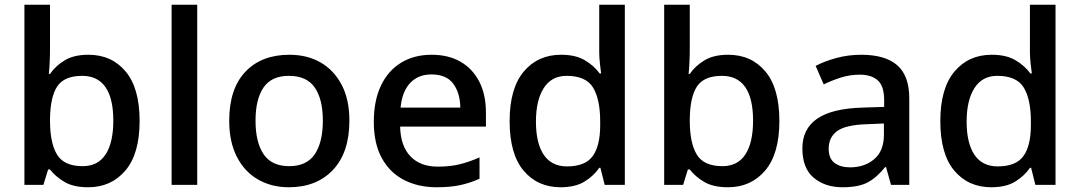

<svg xmlns="http://www.w3.org/2000/svg" viewBox="-20 -780 4556 810"><path d="M191 -578Q191 -545 189.5 -515Q188 -485 186 -468H191Q214 -502 253 -525.5Q292 -549 353 -549Q451 -549 510 -478.5Q569 -408 569 -270Q569 -131 509 -60.5Q449 10 352 10Q290 10 252 -12.5Q214 -35 191 -65H183L163 0H83V-760H191ZM327 -460Q251 -460 221.5 -415.5Q192 -371 191 -278V-270Q191 -177 220.5 -128Q250 -79 329 -79Q393 -79 425.5 -128.5Q458 -178 458 -271Q458 -365 425 -412.5Q392 -460 327 -460Z M812 0H704V-760H812Z M1454 -271Q1454 -137 1385 -63.5Q1316 10 1198 10Q1126 10 1069 -22.5Q1012 -55 979.5 -118Q947 -181 947 -271Q947 -405 1015 -477Q1083 -549 1201 -549Q1276 -549 1332.5 -516.5Q1389 -484 1421.5 -422Q1454 -360 1454 -271ZM1058 -271Q1058 -180 1092 -129.5Q1126 -79 1200 -79Q1274 -79 1308 -129.5Q1342 -180 1342 -271Q1342 -361 1308 -410.5Q1274 -460 1199 -460Q1125 -460 1091.5 -410.5Q1058 -361 1058 -271Z M1801 -549Q1872 -549 1923 -519.5Q1974 -490 2002 -435.5Q2030 -381 2030 -305V-246H1668Q1670 -164 1711.5 -120.5Q1753 -77 1827 -77Q1879 -77 1919.5 -87Q1960 -97 2003 -116V-26Q1963 -8 1921.5 1Q1880 10 1822 10Q1744 10 1684 -21Q1624 -52 1590.5 -113.5Q1557 -175 1557 -266Q1557 -356 1587.5 -419.5Q1618 -483 1673 -516Q1728 -549 1801 -549ZM1800 -466Q1744 -466 1710 -429.5Q1676 -393 1670 -326H1922Q1921 -388 1892 -427Q1863 -466 1800 -466Z M2345 10Q2248 10 2189 -60Q2130 -130 2130 -269Q2130 -407 2189.5 -478Q2249 -549 2347 -549Q2408 -549 2447 -526Q2486 -503 2510 -470H2516Q2514 -484 2511 -511Q2508 -538 2508 -559V-760H2616V0H2531L2513 -72H2508Q2485 -38 2446 -14Q2407 10 2345 10ZM2372 -78Q2449 -78 2480.5 -121.5Q2512 -165 2512 -252V-268Q2512 -361 2482 -410.5Q2452 -460 2370 -460Q2307 -460 2274 -408.5Q2241 -357 2241 -267Q2241 -176 2274 -127Q2307 -78 2372 -78Z M2890 -578Q2890 -545 2888.5 -515Q2887 -485 2885 -468H2890Q2913 -502 2952 -525.5Q2991 -549 3052 -549Q3150 -549 3209 -478.5Q3268 -408 3268 -270Q3268 -131 3208 -60.5Q3148 10 3051 10Q2989 10 2951 -12.5Q2913 -35 2890 -65H2882L2862 0H2782V-760H2890ZM3026 -460Q2950 -460 2920.5 -415.5Q2891 -371 2890 -278V-270Q2890 -177 2919.5 -128Q2949 -79 3028 -79Q3092 -79 3124.5 -128.5Q3157 -178 3157 -271Q3157 -365 3124 -412.5Q3091 -460 3026 -460Z M3613 -549Q3715 -549 3765.5 -504.5Q3816 -460 3816 -365V0H3739L3718 -75H3714Q3679 -31 3640.5 -10.5Q3602 10 3534 10Q3461 10 3413 -30Q3365 -70 3365 -154Q3365 -236 3427 -279Q3489 -322 3617 -326L3710 -329V-358Q3710 -417 3683 -441Q3656 -465 3607 -465Q3566 -465 3528 -453Q3490 -441 3455 -424L3421 -502Q3459 -522 3509 -535.5Q3559 -549 3613 -549ZM3637 -256Q3546 -253 3511 -226.5Q3476 -200 3476 -153Q3476 -111 3501 -92.5Q3526 -74 3566 -74Q3627 -74 3668 -108.5Q3709 -143 3709 -212V-259Z M4162 10Q4065 10 4006 -60Q3947 -130 3947 -269Q3947 -407 4006.5 -478Q4066 -549 4164 -549Q4225 -549 4264 -526Q4303 -503 4327 -470H4333Q4331 -484 4328 -511Q4325 -538 4325 -559V-760H4433V0H4348L4330 -72H4325Q4302 -38 4263 -14Q4224 10 4162 10ZM4189 -78Q4266 -78 4297.5 -121.5Q4329 -165 4329 -252V-268Q4329 -361 4299 -410.5Q4269 -460 4187 -460Q4124 -460 4091 -408.5Q4058 -357 4058 -267Q4058 -176 4091 -127Q4124 -78 4189 -78Z"/></svg>

Font: Noto Sans NKo Unjoined Medium
Style: Regular
Weight: 500
Designer: Monotype Design Team
Foundry: Monotype Imaging Inc.
Version: Version 2.004